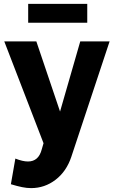

<svg xmlns="http://www.w3.org/2000/svg" viewBox="-20 -738 592 988"><path d="M140 230Q118 230 93.5 225Q69 220 36 210L59 78Q97 93 124 93Q179 93 195 30L204 -1L2 -525H167L289 -164L393 -525H544L347 69Q322 144 266 187Q210 230 140 230ZM125 -621V-718H429V-621Z"/></svg>

Font: Raleway ExtraBold
Style: Regular
Weight: 800
Designer: Matt McInerney, Pablo Impallari, Rodrigo Fuenzalida
Foundry: Matt McInerney, Pablo Impallari, Rodrigo Fuenzalida
Version: Version 4.026